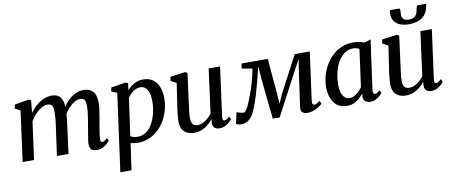

<svg xmlns="http://www.w3.org/2000/svg" viewBox="-84 -1177 4275 1802"><g transform="rotate(-10 2053.5 -275.5)"><path d="M229 -556.5 217.5 -438.5Q236 -464.5 259.5 -488Q283 -511.5 310 -529.2Q337 -547 365.8 -557Q394.5 -567 424 -567Q460.5 -567 484.8 -553Q509 -539 521.8 -508.2Q534.5 -477.5 535.5 -427.5Q535.5 -422 535.5 -415.8Q535.5 -409.5 535 -403.2Q534.5 -397 534 -390L517 -412.5Q534.5 -446 557.5 -474.2Q580.5 -502.5 608 -523.5Q635.5 -544.5 666.5 -555.8Q697.5 -567 730.5 -567Q783 -567 816.5 -534Q850 -501 850 -421.5Q850 -402 846 -371.5Q842 -341 836.8 -308Q831.5 -275 826 -247Q821.5 -221.5 816.5 -193Q811.5 -164.5 807.8 -136.8Q804 -109 803 -87Q802.5 -70 806.2 -62.8Q810 -55.5 817.5 -55.5Q828 -55.5 839.2 -62Q850.5 -68.5 868.5 -84L881 -57.5Q876 -50.5 859.8 -34.2Q843.5 -18 817.8 -4Q792 10 758 10Q730.5 10 715 1.2Q699.5 -7.5 693.8 -22.8Q688 -38 688 -57Q688.5 -77 692.8 -104.8Q697 -132.5 702.5 -163Q708 -193.5 712.5 -222Q717 -249 722.5 -282.2Q728 -315.5 732.2 -349Q736.5 -382.5 736 -412Q736 -458 722.8 -474Q709.5 -490 682 -490Q661.5 -490 638.5 -478.5Q615.5 -467 592.8 -446.2Q570 -425.5 550 -398.2Q530 -371 516 -338.5L535.5 -403Q535 -379.5 532.2 -352.2Q529.5 -325 526.2 -297.8Q523 -270.5 519.5 -246.5L487.5 0H377L407.5 -220Q411.5 -248 416.2 -281.5Q421 -315 424 -348.5Q427 -382 427 -410.5Q426 -459 413.2 -474.8Q400.5 -490.5 368.5 -490.5Q350.5 -490.5 329 -480.5Q307.5 -470.5 285.8 -452.5Q264 -434.5 244 -411Q224 -387.5 208 -361.5L159 0H50.5L115 -480.5L65 -506L72.5 -544L207.5 -567Z M936.5 254 1037.5 -485 984 -508 991.5 -544 1132.5 -567 1153 -556.5 1145 -491Q1161 -510.5 1183.5 -527.8Q1206 -545 1234 -556Q1262 -567 1295.5 -567Q1352 -567 1389.2 -540.8Q1426.5 -514.5 1445 -467Q1463.5 -419.5 1463.5 -355.5Q1463.5 -303.5 1449.5 -251Q1435.5 -198.5 1408.8 -151.5Q1382 -104.5 1343.2 -68.2Q1304.5 -32 1254.8 -11Q1205 10 1145.5 10Q1130 10 1112.2 7.2Q1094.5 4.5 1078.5 1L1043.5 254ZM1087 -63Q1101.5 -54 1119.5 -50Q1137.5 -46 1158 -46Q1197 -46 1227.5 -64.5Q1258 -83 1280.8 -114.2Q1303.5 -145.5 1318.5 -185.2Q1333.5 -225 1340.8 -268.2Q1348 -311.5 1348 -353Q1348 -397.5 1337.8 -430.2Q1327.5 -463 1308 -481Q1288.5 -499 1260 -499Q1233 -499 1209.5 -487Q1186 -475 1167.8 -457Q1149.5 -439 1137.5 -421Z M1685 10Q1651.5 10 1622.5 -2Q1593.5 -14 1575.2 -42Q1557 -70 1556.5 -119.5Q1556.5 -136.5 1558 -157.5Q1559.5 -178.5 1562.2 -201.8Q1565 -225 1568.2 -248.5Q1571.5 -272 1575 -294L1603 -479.5L1549 -509L1555.5 -547L1697.5 -566L1719 -555L1684 -290Q1682 -268.5 1679 -247.8Q1676 -227 1673.2 -207.5Q1670.5 -188 1669 -170Q1667.5 -152 1667.5 -136.5Q1667.5 -105 1675 -87.5Q1682.5 -70 1696.5 -63Q1710.5 -56 1730.5 -56Q1755.5 -56 1780.8 -68.5Q1806 -81 1828 -100.5Q1850 -120 1866 -141L1922 -562H2031L1967.5 -92Q1965 -73 1969.8 -64.2Q1974.5 -55.5 1983 -55.5Q1992.5 -55.5 2003.8 -62Q2015 -68.5 2033 -84.5L2046 -57.5Q2041.5 -50 2025.2 -33.8Q2009 -17.5 1983.5 -4Q1958 9.5 1926 9.5Q1893.5 9.5 1877.8 -7Q1862 -23.5 1862.5 -51Q1862.5 -53 1862.5 -57Q1862.5 -61 1863 -66Q1863.5 -71 1864.2 -76.5Q1865 -82 1865.5 -86.5L1864 -87.5Q1849.5 -69.5 1831.5 -52.2Q1813.5 -35 1791.2 -21Q1769 -7 1742.5 1.5Q1716 10 1685 10Z M2761 10Q2733.5 10 2716.2 -4.5Q2699 -19 2704 -54L2746 -352.5L2768.5 -501.5L2689 -353.5L2498.5 7H2433L2396 -346L2384 -501.5Q2365.5 -423.5 2348 -357.2Q2330.5 -291 2314 -237Q2297.5 -183 2281.5 -141.2Q2265.5 -99.5 2250 -70.5Q2229.5 -33 2200.2 -12.5Q2171 8 2132.5 8Q2125 8 2114.5 6Q2104 4 2095.2 1Q2086.5 -2 2084.5 -4L2108 -112.5Q2111.5 -110 2125 -106Q2138.5 -102 2153.2 -99Q2168 -96 2174 -96Q2184 -96 2195 -109.8Q2206 -123.5 2217 -145.2Q2228 -167 2238.2 -193.2Q2248.5 -219.5 2257 -244Q2267 -266 2277 -296Q2287 -326 2296.5 -359.5Q2306 -393 2313.5 -426.5Q2321 -460 2326.5 -489L2226.5 -507L2234 -554H2483.5L2513.5 -213.5L2519 -118.5L2561.5 -213.5L2741 -554H2884.5L2822.5 -101Q2821 -90 2821.2 -79.2Q2821.5 -68.5 2825.8 -61.5Q2830 -54.5 2839.5 -54.5Q2852 -54.5 2867 -63.2Q2882 -72 2894.5 -83L2907 -52Q2902 -46 2881 -30.8Q2860 -15.5 2828.8 -2.8Q2797.5 10 2761 10Z M3401 -95.5Q3398 -72.5 3404.5 -64Q3411 -55.5 3420 -55.5Q3429 -55.5 3439.2 -61.5Q3449.5 -67.5 3464.5 -81L3478.5 -54Q3474 -47 3458.2 -31.5Q3442.5 -16 3418 -3Q3393.5 10 3363 10Q3334 10 3315.8 -5Q3297.5 -20 3297.5 -53L3301 -80.5Q3283.5 -59 3261 -38Q3238.5 -17 3209 -3.5Q3179.5 10 3141 10Q3085.5 10 3049 -17.5Q3012.5 -45 2994.8 -92Q2977 -139 2977 -197Q2977 -247.5 2990.8 -300Q3004.5 -352.5 3031.2 -400.2Q3058 -448 3097.5 -485.8Q3137 -523.5 3188.5 -545.2Q3240 -567 3303 -567Q3327 -567 3355.5 -561Q3384 -555 3405 -546.5L3466 -566.5ZM3347.5 -496.5Q3335 -504 3320 -507.8Q3305 -511.5 3289 -511.5Q3249.5 -511.5 3218 -493Q3186.5 -474.5 3162.8 -443.2Q3139 -412 3123.5 -372Q3108 -332 3100.2 -288.2Q3092.5 -244.5 3092.5 -202Q3092.5 -155.5 3103 -123.2Q3113.5 -91 3132.2 -74.5Q3151 -58 3176 -58Q3197 -58 3215 -65.8Q3233 -73.5 3248.5 -85.8Q3264 -98 3276.5 -112.2Q3289 -126.5 3299 -139.5Z M3703 10Q3669.5 10 3640.5 -2Q3611.5 -14 3593.2 -42Q3575 -70 3574.5 -119.5Q3574.5 -136.5 3576 -157.5Q3577.5 -178.5 3580.2 -201.8Q3583 -225 3586.2 -248.5Q3589.5 -272 3593 -294L3621 -479.5L3567 -509L3573.5 -547L3715.5 -566L3737 -555L3702 -290Q3700 -268.5 3697 -247.8Q3694 -227 3691.2 -207.5Q3688.5 -188 3687 -170Q3685.5 -152 3685.5 -136.5Q3685.5 -105 3693 -87.5Q3700.5 -70 3714.5 -63Q3728.5 -56 3748.5 -56Q3773.5 -56 3798.8 -68.5Q3824 -81 3846 -100.5Q3868 -120 3884 -141L3940 -562H4049L3985.5 -92Q3983 -73 3987.8 -64.2Q3992.5 -55.5 4001 -55.5Q4010.5 -55.5 4021.8 -62Q4033 -68.5 4051 -84.5L4064 -57.5Q4059.5 -50 4043.2 -33.8Q4027 -17.5 4001.5 -4Q3976 9.5 3944 9.5Q3911.5 9.5 3895.8 -7Q3880 -23.5 3880.5 -51Q3880.5 -53 3880.5 -57Q3880.5 -61 3881 -66Q3881.5 -71 3882.2 -76.5Q3883 -82 3883.5 -86.5L3882 -87.5Q3867.5 -69.5 3849.5 -52.2Q3831.5 -35 3809.2 -21Q3787 -7 3760.5 1.5Q3734 10 3703 10ZM3778 -805Q3785 -805 3787 -799.5Q3789 -794 3789 -785.5Q3789 -776.5 3787.8 -766.2Q3786.5 -756 3786.5 -747Q3786.5 -719.5 3802.5 -703.2Q3818.5 -687 3854.5 -687Q3886.5 -687 3904.2 -699Q3922 -711 3930 -730.8Q3938 -750.5 3941 -773.5Q3942.5 -785 3946.5 -795Q3950.5 -805 3960 -805H4036.5Q4036.5 -801.5 4036.5 -798Q4036.5 -794.5 4035.5 -790.5Q4022.5 -713 3973.8 -678.2Q3925 -643.5 3847.5 -643.5Q3801.5 -643.5 3765.5 -657Q3729.5 -670.5 3708.8 -699Q3688 -727.5 3688 -772Q3688 -780 3689 -788.5Q3690 -797 3692 -805Z"/></g></svg>

Font: Merriweather 20pt Medium
Style: Italic
Weight: 500
Italic angle: -7.8°
Version: Version 2.101